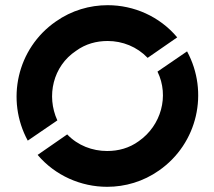

<svg xmlns="http://www.w3.org/2000/svg" viewBox="-20 -721 824 740"><path d="M593 -64C742 -168 786 -366 701 -523L587 -445C633 -351 601 -237 515 -177C478 -150 436 -139 393 -139C336 -139 280 -160 239 -203L125 -124C193 -44 292 -1 393 -1C462 -1 532 -21 593 -64ZM195 -638C45 -534 2 -335 87 -179L201 -257C158 -351 184 -466 273 -525C310 -552 352 -563 395 -563C452 -563 508 -541 549 -498L663 -577C595 -658 496 -701 395 -701C326 -701 256 -681 195 -638Z"/></svg>

Font: Barlow SemiBold Numbers
Style: Regular
Weight: 600
Designer: Jeremy Tribby
Foundry: Tribby Type
Version: Version 1.408